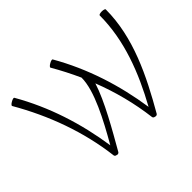

<svg xmlns="http://www.w3.org/2000/svg" viewBox="-165 -1107 1416 1416"><g transform="rotate(-45 542.5 -399.5)"><path d="M366 11C450 -136 561 -327 605 -468C664 -317 705 -159 725 3C726 11 734 17 743 17C748 21 761 19 766 11C911 -241 1045 -509 1045 -800C1045 -805 1031 -810 1013 -810C996 -810 982 -805 982 -800C982 -540 885 -295 760 -68C721 -330 640 -585 507 -816C504 -820 490 -817 475 -808C460 -800 450 -789 453 -784C493 -715 530 -643 563 -570C563 -433 456 -235 360 -67C321 -330 240 -585 107 -816C104 -820 90 -817 75 -808C60 -800 50 -789 53 -784C193 -542 291 -276 325 3C326 11 334 17 343 17C348 21 361 19 366 11Z"/></g></svg>

Font: Nupuram ExtraLight
Style: Regular
Weight: 200
Designer: Santhosh Thottingal (santhosh.thottingal@gmail.com)
Foundry: SMC
Version: Version 1.000